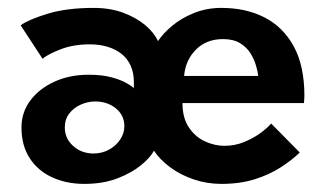

<svg xmlns="http://www.w3.org/2000/svg" viewBox="-20 -442 811 474"><path d="M188 12Q144.5 12 109.2 -4Q74 -20 53.5 -51.2Q33 -82.5 33 -127.5Q33 -164.5 54.8 -193.8Q76.5 -223 114 -240.2Q151.5 -257.5 199 -257.5Q232 -257.5 255 -251.2Q278 -245 291.8 -237.2Q305.5 -229.5 310.5 -224.5V-239Q310.5 -262.5 302.5 -280Q294.5 -297.5 280 -309Q265.5 -320.5 245.5 -326.5Q225.5 -332.5 201.5 -332.5Q161.5 -332.5 130.2 -320.5Q99 -308.5 85 -297L31 -379.5Q50 -393.5 97.2 -408Q144.5 -422.5 211 -422.5Q252 -422.5 284.2 -410.5Q316.5 -398.5 338.5 -380Q360.5 -361.5 370 -340.5Q382.5 -359.5 405.2 -378.5Q428 -397.5 459.2 -410Q490.5 -422.5 526.5 -422.5Q587 -422.5 633 -399Q679 -375.5 705.2 -327.5Q731.5 -279.5 731.5 -205Q731.5 -200.5 731 -196Q730.5 -191.5 730.5 -187.5H430.5Q430.5 -151 446.2 -127.5Q462 -104 486 -93Q510 -82 534 -82Q559.5 -82 582.2 -91.2Q605 -100.5 622.5 -113.2Q640 -126 649.5 -137L720 -65.5Q701 -47 673.2 -29Q645.5 -11 609 0.5Q572.5 12 526.5 12Q491 12 458.5 1Q426 -10 400.8 -28.5Q375.5 -47 360 -70Q352 -54 329.2 -35Q306.5 -16 270.8 -2Q235 12 188 12ZM210 -63Q232 -63 249.5 -72.8Q267 -82.5 277 -98Q287 -113.5 287 -130Q287 -157.5 266 -174.5Q245 -191.5 215 -191.5Q197 -191.5 179.5 -183.8Q162 -176 151 -161.8Q140 -147.5 140 -127.5Q140 -100.5 160.2 -82Q180.5 -63.5 210 -63ZM434.5 -254.5H617.5Q616.5 -264.5 612.2 -279.5Q608 -294.5 598.8 -309.8Q589.5 -325 573 -335.2Q556.5 -345.5 530.5 -345.5Q490 -345.5 464 -319.8Q438 -294 434.5 -254.5Z"/></svg>

Font: League Spartan Thin SemiBold
Style: Regular
Weight: 600
Version: Version 2.002